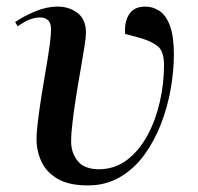

<svg xmlns="http://www.w3.org/2000/svg" viewBox="-20 -549 600 583"><path d="M247 14Q189 14 155 -6Q121 -26 106 -58Q91 -90 91 -126Q91 -149 95.5 -184.5Q100 -220 106.5 -261.5Q113 -303 120 -342.5Q127 -382 131 -413Q135 -444 135 -459Q135 -480 125.5 -488Q116 -496 102 -496Q70 -496 34 -469L26 -482Q52 -500 87 -514.5Q122 -529 155 -529Q190 -529 215.5 -509.5Q241 -490 241 -450Q241 -437 236.5 -407.5Q232 -378 225 -339Q218 -300 211.5 -258.5Q205 -217 200.5 -180.5Q196 -144 196 -119Q196 -85 216 -60Q236 -35 282 -35Q330 -36 366.5 -64Q403 -92 428 -138.5Q453 -185 465.5 -240.5Q478 -296 478 -351Q478 -394 458.5 -409Q439 -424 408 -433L360 -446Q357 -482 372 -505.5Q387 -529 421 -529Q444 -529 464 -516Q484 -503 496 -471Q508 -439 508 -383Q508 -334 498.5 -279.5Q489 -225 469 -173Q449 -121 418 -78.5Q387 -36 344 -11Q301 14 247 14Z"/></svg>

Font: Literata 72pt Medium
Style: Italic
Weight: 500
Italic angle: -2°
Designer: Latin by Veronika Burian and Jose Scaglione. Greek by Irene Vlachou. Cyrillic by Vera Evstafieva
Foundry: TypeTogether
Version: Version 3.002